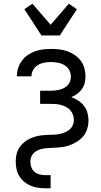

<svg xmlns="http://www.w3.org/2000/svg" viewBox="-20 -789 540 1024"><path d="M201 -600 110 -740 153 -769 250 -657 347 -769 390 -740 299 -600ZM221 215Q201 215 181 212Q161 209 142.5 201Q124 193 108.5 180Q93 167 82.5 149.5Q72 132 68 112.5Q64 93 64 73Q64 57 66.5 41.5Q69 26 75.5 12Q82 -2 92 -13.5Q102 -25 114.5 -34.5Q127 -44 141 -50.5Q155 -57 170 -61Q185 -65 200 -67Q215 -69 230.5 -69.5Q246 -70 261.5 -70.5Q277 -71 292.5 -73.5Q308 -76 322.5 -81.5Q337 -87 349 -96.5Q361 -106 367.5 -120Q374 -134 374 -150Q374 -164 369 -177.5Q364 -191 354.5 -201.5Q345 -212 332.5 -218.5Q320 -225 306 -229Q292 -233 278 -234Q264 -235 250 -235H194V-305H250Q262 -305 274.5 -306.5Q287 -308 299 -311Q311 -314 322 -320Q333 -326 341.5 -335Q350 -344 354 -356Q358 -368 358 -380Q358 -399 349 -415.5Q340 -432 324 -441.5Q308 -451 289.5 -454.5Q271 -458 253 -458Q235 -458 217 -455Q199 -452 183 -442.5Q167 -433 157.5 -417Q148 -401 148 -383V-382H70V-384Q70 -406 77 -427Q84 -448 97 -465.5Q110 -483 128 -495.5Q146 -508 167 -515.5Q188 -523 209.5 -525.5Q231 -528 253 -528Q275 -528 297 -525.5Q319 -523 340 -515.5Q361 -508 379.5 -495Q398 -482 411 -464.5Q424 -447 430 -425Q436 -403 436 -381Q436 -363 431.5 -345.5Q427 -328 416.5 -313.5Q406 -299 391.5 -288.5Q377 -278 360 -271Q380 -264 397.5 -252.5Q415 -241 427.5 -225Q440 -209 446 -188.5Q452 -168 452 -148Q452 -132 449 -117Q446 -102 440 -88Q434 -74 424 -62Q414 -50 401.5 -41Q389 -32 375.5 -25Q362 -18 347.5 -13Q333 -8 317.5 -5.5Q302 -3 287 -2Q272 -1 256.5 -0.5Q241 0 226 1.5Q211 3 196 7Q181 11 168.5 20Q156 29 149 43Q142 57 142 72Q142 88 147 102.5Q152 117 163.5 127Q175 137 190 141Q205 145 221 145H250V215Z"/></svg>

Font: Iosevka SS18
Style: Regular
Weight: 400
Monospace: yes
Designer: Belleve Invis
Foundry: Belleve Invis
Version: Version 25.1.1; ttfautohint (v1.8.4)